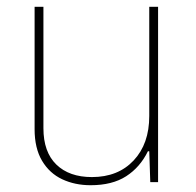

<svg xmlns="http://www.w3.org/2000/svg" viewBox="-20 -537 579 566"><path d="M247 9Q201 9 163.5 -8.5Q126 -26 104 -63Q82 -100 82 -156V-517H108V-159Q108 -89 146 -52Q184 -15 251 -15Q328 -15 374 -64Q420 -113 420 -195V-517H446V0H423L420 -91H416Q393 -44 352 -17.5Q311 9 247 9Z"/></svg>

Font: Noto Sans Thai UI SemCond Thin
Style: Regular
Weight: 100
Width: 4
Designer: Monotype Design Team
Foundry: Monotype Imaging Inc.
Version: Version 2.000